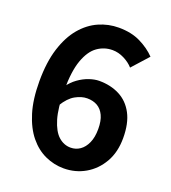

<svg xmlns="http://www.w3.org/2000/svg" viewBox="-139 -857 868 975"><g transform="rotate(20 295.0 -370.0)"><path d="M315.9 13.8Q263.6 13.8 215.5 -8.2Q167.4 -30.1 130.2 -75.6Q93 -121.1 71.3 -191.6Q49.5 -262 49.5 -360.1Q49.5 -463.5 73.1 -538.1Q96.8 -612.8 137 -660.5Q177.3 -708.1 228.8 -731Q280.3 -753.8 336.5 -753.8Q404.6 -753.8 454.3 -729.2Q504 -704.6 537.2 -669.9L458.6 -582.5Q439.5 -604.5 408.5 -620.1Q377.5 -635.8 345.6 -635.8Q300.9 -635.8 264.3 -609.9Q227.6 -584 205.8 -523.7Q184 -463.5 184 -360.1Q184 -264.2 201.3 -206.6Q218.6 -149 247.7 -123.1Q276.8 -97.2 313.2 -97.2Q341.4 -97.2 363.8 -112.8Q386.3 -128.4 399.9 -158.8Q413.6 -189.3 413.6 -233.9Q413.6 -278.2 400.3 -306.4Q387.1 -334.5 363.8 -348Q340.5 -361.5 308.4 -361.5Q277.8 -361.5 244.8 -343.1Q211.8 -324.7 183.7 -278.6L177.5 -378.2Q197.2 -406.3 224.4 -425.9Q251.5 -445.5 281.1 -455.7Q310.7 -465.8 335.4 -465.8Q397.4 -465.8 445.6 -441Q493.7 -416.2 521 -364.9Q548.3 -313.6 548.3 -233.9Q548.3 -157.8 516.5 -102.4Q484.6 -47 432 -16.6Q379.3 13.8 315.9 13.8Z"/></g></svg>

Font: Shanggu Sans SC VF
Style: Regular
Weight: 250
Designer: GuiWonder
Version: Version 1.021